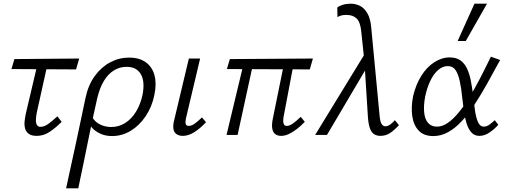

<svg xmlns="http://www.w3.org/2000/svg" viewBox="-20 -731 2752 1040"><path d="M179 5Q150 5 135 -6.5Q120 -18 115.5 -36.5Q111 -55 113.5 -76Q116 -97 120 -116L189 -409H243L179 -120Q175 -98 174.5 -81Q174 -64 180 -54Q186 -44 200 -44Q220 -44 242.5 -60.5Q265 -77 291 -101L314 -71Q281 -38 248.5 -16.5Q216 5 179 5ZM42 -357 58 -411 409 -414 392 -355Z M338 289Q352 225 365 165Q378 105 391 46Q404 -13 416.5 -74Q429 -135 443 -200Q458 -271 493.5 -319.5Q529 -368 577 -393.5Q625 -419 679 -419Q735 -419 770 -393.5Q805 -368 817 -322.5Q829 -277 816 -216Q803 -152 769 -101.5Q735 -51 688 -22.5Q641 6 587 6Q556 6 530.5 -4Q505 -14 486.5 -31Q468 -48 459 -70L479 -98Q494 -70 522.5 -56.5Q551 -43 582 -43Q624 -43 658.5 -65Q693 -87 717 -126.5Q741 -166 752 -217Q766 -289 743 -329Q720 -369 665 -369Q629 -369 597.5 -350Q566 -331 543 -293Q520 -255 507 -200Q495 -147 486.5 -108Q478 -69 470.5 -33Q463 3 454.5 45Q446 87 434 145.5Q422 204 404 289Z M970 5Q951 5 937.5 -3.5Q924 -12 920 -29.5Q916 -47 922 -74L1003 -414H1064L987 -89Q983 -71 986 -60Q989 -49 1003 -49Q1018 -49 1035 -61.5Q1052 -74 1074 -95L1096 -69Q1063 -34 1031.5 -14.5Q1000 5 970 5Z M1502 5Q1484 5 1471 -4.5Q1458 -14 1454.5 -36Q1451 -58 1459 -94L1523 -409H1575L1516 -98Q1514 -87 1514 -75.5Q1514 -64 1518.5 -56.5Q1523 -49 1534 -49Q1548 -49 1566.5 -62Q1585 -75 1609 -98L1631 -71Q1609 -48 1586.5 -31Q1564 -14 1543.5 -4.5Q1523 5 1502 5ZM1207 0 1305 -409H1356L1267 0ZM1658 -355 1209 -357 1225 -411 1675 -414Z M2040 5Q2022 5 2007.5 -3.5Q1993 -12 1984.5 -34Q1976 -56 1973 -95L1954 -397L1937 -559Q1932 -611 1912 -630.5Q1892 -650 1859 -650Q1844 -651 1830 -647.5Q1816 -644 1808 -638L1807 -690Q1817 -699 1836.5 -705Q1856 -711 1879 -711Q1906 -711 1929.5 -699.5Q1953 -688 1970 -659Q1987 -630 1991 -580L2036 -106Q2039 -72 2047 -59.5Q2055 -47 2067 -47Q2081 -47 2095 -57.5Q2109 -68 2119 -80L2141 -53Q2116 -26 2093 -10.5Q2070 5 2040 5ZM1687 0 1963 -451 1975 -379 1751 0Z M2327 6Q2276 6 2248 -23.5Q2220 -53 2213 -102.5Q2206 -152 2218 -212Q2233 -274 2262.5 -321Q2292 -368 2332.5 -394Q2373 -420 2416 -420Q2452 -420 2474.5 -403.5Q2497 -387 2510 -359Q2523 -331 2530 -295.5Q2537 -260 2542 -220Q2547 -175 2552.5 -135Q2558 -95 2569 -70Q2580 -45 2601 -45Q2616 -45 2630.5 -55.5Q2645 -66 2660 -80L2679 -55Q2660 -33 2632.5 -14Q2605 5 2577 5Q2550 5 2533.5 -13.5Q2517 -32 2507.5 -62Q2498 -92 2493 -128Q2488 -164 2484 -200Q2479 -252 2470.5 -291Q2462 -330 2447.5 -351.5Q2433 -373 2405 -373Q2378 -373 2353.5 -352Q2329 -331 2311 -293.5Q2293 -256 2283 -208Q2274 -160 2277.5 -123Q2281 -86 2298.5 -65.5Q2316 -45 2347 -45Q2375 -45 2403.5 -64Q2432 -83 2461.5 -118Q2491 -153 2520.5 -200.5Q2550 -248 2579.5 -305Q2609 -362 2639 -424L2689 -406Q2653 -339 2618.5 -277.5Q2584 -216 2550 -164Q2516 -112 2480.5 -74Q2445 -36 2407 -15Q2369 6 2327 6ZM2459 -509 2550 -711H2618L2503 -509Z"/></svg>

Font: Ysabeau Office
Style: Italic
Weight: 400
Italic angle: -12°
Designer: Christian Thalmann (Catharsis Fonts)
Version: Version 2.001;gftools[0.9.30]; featfreeze: tnum,lnum,ss02